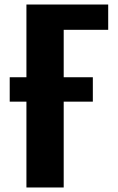

<svg xmlns="http://www.w3.org/2000/svg" viewBox="-20 -830 522 850"><path d="M97 0V-810H459V-698H262V0ZM23 -380V-488H391V-380Z"/></svg>

Font: Oswald SemiBold
Style: Regular
Weight: 600
Designer: Vernon Adams
Foundry: Vernon Adams
Version: Version 4.103;gftools[0.9.33.dev8+g029e19f]